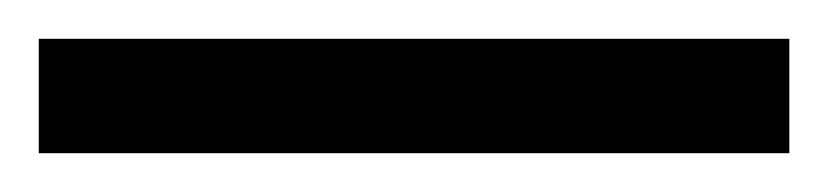

<svg xmlns="http://www.w3.org/2000/svg" viewBox="-25 -839 427 99"><path d="M-5 -760V-819H382V-760Z"/></svg>

Font: Noto Serif Khmer ExtraCondensed ExtraBold
Style: Regular
Weight: 800
Width: 2
Designer: Danh Hong and the Monotype Design Team
Foundry: Monotype Imaging Inc.
Version: Version 2.004; ttfautohint (v1.8.4.7-5d5b)